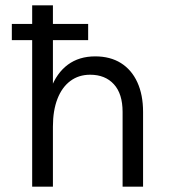

<svg xmlns="http://www.w3.org/2000/svg" viewBox="-20 -702 644 722"><path d="M441 0V-281Q441 -349.5 408.2 -385.2Q375.5 -421 319 -421Q276 -421 244.5 -397.5Q213 -374 196 -330.2Q179 -286.5 179 -226H149Q149 -309.5 171 -368.5Q193 -427.5 235.2 -458.8Q277.5 -490 338 -490Q394.5 -490 434.8 -464.8Q475 -439.5 496.5 -392.5Q518 -345.5 518 -281V0ZM101 0V-682H179V0ZM24.5 -551V-612H311.5V-551Z"/></svg>

Font: Karla
Style: Regular
Weight: 400
Designer: Jonathan Pinhorn
Version: Version 2.004;gftools[0.9.33]